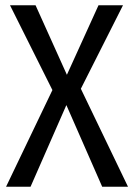

<svg xmlns="http://www.w3.org/2000/svg" viewBox="-20 -709 509 729"><path d="M287 -372 466 0H368L232 -310L96 0H3L179 -367L18 -689H115L234 -425L354 -689H447Z"/></svg>

Font: Fira Sans Condensed
Style: Regular
Weight: 400
Width: 3
Designer: Carrois Corporate & Edenspiekermann AG
Foundry: Carrois Corporate GbR & Edenspiekermann AG
Version: Version 4.202;PS 004.202;hotconv 1.0.88;makeotf.lib2.5.64775